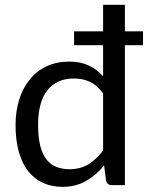

<svg xmlns="http://www.w3.org/2000/svg" viewBox="-20 -756 604 784"><path d="M401 -375Q376 -408.5 347 -422Q318 -435.5 282 -435.5Q211.5 -435.5 173.5 -387.5Q135.5 -339.5 135.5 -246Q135.5 -196.5 144 -162Q152.5 -127.5 169 -106Q185.5 -84.5 209.5 -74.8Q233.5 -65 264 -65Q308 -65 340.8 -85Q373.5 -105 401 -141.5ZM564 -571.5H490V0H437Q418 0 413 -18.5L405 -80.5Q373 -41 331.2 -17Q289.5 7 235 7Q191.5 7 156 -9Q120.5 -25 95.5 -56.5Q70.5 -88 57 -135.5Q43.5 -183 43.5 -246Q43.5 -302 58.5 -349.5Q73.5 -397 101.5 -431.5Q129.5 -466 170.2 -485.2Q211 -504.5 262 -504.5Q308.5 -504.5 341.8 -488.8Q375 -473 401 -445V-571.5H282.5V-628H401V-736.5H490V-628H564Z"/></svg>

Font: Lato
Style: Regular
Weight: 400
Designer: Lukasz Dziedzic with Adam Twardoch and Botio Nikoltchev
Foundry: tyPoland Lukasz Dziedzic
Version: Version 2.015; 2015-08-06; http://www.latofonts.com/